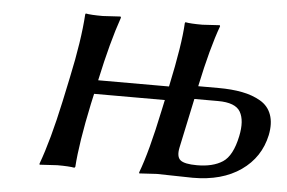

<svg xmlns="http://www.w3.org/2000/svg" viewBox="-39 -485 806 540"><g transform="rotate(5 364.0 -214.5)"><path d="M642.6 -126Q651.9 -170.4 637.9 -194.8Q624 -219.2 574.7 -219.2H507.8L478 -79.1Q472.7 -53.2 484.4 -43.7Q496.1 -34.2 531.2 -34.2Q576.2 -34.2 603.5 -52Q630.9 -69.8 642.6 -126ZM516.1 -258.8 515.6 -255.9H572.3Q610.4 -255.9 639.6 -250.2Q668.9 -244.6 691.7 -231.4Q714.4 -218.3 723.1 -194.1Q731.9 -169.9 725.1 -136.2Q711.4 -72.3 658.2 -35.2Q605 2 522.5 2Q502.4 2 471.7 1Q440.9 0 420.9 0L371.6 2.9L371.1 0Q394 -60.1 418.9 -179.2L425.3 -209H225.6L219.2 -180.2Q195.3 -67.4 190.9 0L188.5 2.9Q174.3 0 140.1 0L90.3 2.9L89.8 0Q115.2 -68.8 139.2 -180.2L153.8 -249Q176.8 -356.4 181.2 -429.2L182.6 -432.1Q196.3 -429.2 231 -429.2L280.8 -432.1L282.2 -429.2Q257.3 -357.9 233.9 -249V-248H433.6L434.1 -250Q459.5 -369.1 462.4 -429.2L463.9 -432.1Q477.5 -429.2 512.2 -429.2L561 -432.1L562 -429.2Q538.6 -365.2 516.1 -258.8Z"/></g></svg>

Font: Linux Biolinum O
Style: Italic
Weight: 400
Italic angle: -12°
Designer: Philipp H. Poll
Foundry: Philipp H. Poll
Version: Version 1.1.3